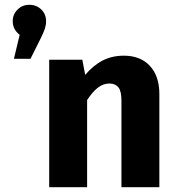

<svg xmlns="http://www.w3.org/2000/svg" viewBox="-20 -780 738 800"><path d="M172 -692Q172 -676 167 -660.5Q162 -645 148 -617L107 -535H38L62 -635Q33 -657 33 -692Q33 -720 53 -740Q73 -760 102 -760Q132 -760 152 -740.5Q172 -721 172 -692ZM644 -388V0H486V-361Q486 -401 473 -416.5Q460 -432 436 -432Q410 -432 387.5 -414.5Q365 -397 343 -363V0H185V-531H323L335 -468Q369 -508 408 -528Q447 -548 496 -548Q565 -548 604.5 -505.5Q644 -463 644 -388Z"/></svg>

Font: Fira Sans BGR
Style: Bold
Weight: 700
Designer: bBox Type GmbH & Carrois Corporate GbR & Edenspiekermann AG
Foundry: bBox Type GmbH & Carrois Corporate GbR & Edenspiekermann AG
Version: Version 4.301